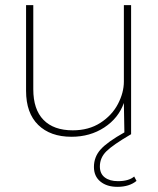

<svg xmlns="http://www.w3.org/2000/svg" viewBox="-20 -520 614 744"><path d="M509 181Q481 204 435 204Q394 204 369 183.5Q344 163 344 127Q344 88 370 59Q396 30 462 -7L460 -121Q439 -62 384 -26Q329 10 257 10Q175 10 128 -36Q81 -82 81 -168V-500H109V-174Q109 -96 148.5 -55.5Q188 -15 262 -15Q324 -15 369 -44Q414 -73 437 -117Q460 -161 460 -204V-500H488V0Q418 41 392.5 66Q367 91 367 125Q367 153 386 167.5Q405 182 437 182Q479 182 500 164Z"/></svg>

Font: Work Sans ExtraLight
Style: Regular
Weight: 280
Designer: Wei Huang
Foundry: Wei Huang
Version: Version 1.500